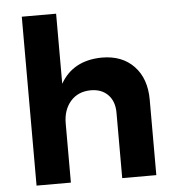

<svg xmlns="http://www.w3.org/2000/svg" viewBox="-53 -807 785 857"><g transform="rotate(-5 339.0 -378.5)"><path d="M416 -543.9Q506.8 -543.9 559.8 -488.3Q612.8 -432.6 612.8 -337.9V0H460V-293Q460 -343.8 431.4 -373.3Q402.8 -402.8 354 -402.8Q296.9 -402.3 263.4 -364Q230 -325.7 230 -265.1V0H76.2V-756.8H230V-442.9Q286.6 -542.5 416 -543.9Z"/></g></svg>

Font: Montserrat arm SemiBold
Style: Regular
Weight: 600
Designer: Julieta Ulanovsky
Foundry: Julieta Ulanovsky
Version: Version 6.000;PS 006.000;hotconv 1.0.88;makeotf.lib2.5.64775